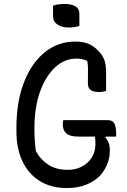

<svg xmlns="http://www.w3.org/2000/svg" viewBox="-20 -930 640 970"><path d="M248 -901Q259 -906 275 -908Q291 -910 307 -910Q341 -910 361 -898Q381 -886 381 -860V-799Q357 -791 327 -791Q292 -791 270 -806Q248 -821 248 -848ZM300 -323H525Q548 -323 557.5 -306.5Q567 -290 567 -250V-240H514L512 -235Q523 -224 529 -208.5Q535 -193 535 -170Q535 -130 520 -96.5Q505 -63 482 -39Q454 -12 413 4Q372 20 317 20Q238 20 181 -15.5Q124 -51 93.5 -115Q63 -179 63 -266V-286Q63 -415 100.5 -512.5Q138 -610 205 -665Q272 -720 361 -720Q399 -720 426 -709Q453 -698 475 -675Q497 -653 506.5 -628.5Q516 -604 516 -566V-471Q510 -469 501 -467Q492 -465 481 -465Q453 -465 438.5 -475Q424 -485 424 -509Q424 -551 424.5 -575.5Q425 -600 421 -622Q407 -629 393.5 -631.5Q380 -634 366 -634Q305 -634 257 -588.5Q209 -543 181.5 -464.5Q154 -386 154 -286V-271Q154 -224 161 -167Q184 -124 224 -98Q264 -72 322 -72Q382 -72 422 -108.5Q462 -145 462 -203Q462 -224 460 -240H376Q333 -240 315 -256Q297 -272 297 -303Q297 -308 298 -314Q299 -320 300 -323Z"/></svg>

Font: Recursive Mn Csl St
Style: Regular
Weight: 400
Monospace: yes
Version: Version 1.079;hotconv 1.0.112;makeotfexe 2.5.65598; ttfautoh